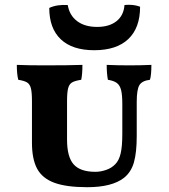

<svg xmlns="http://www.w3.org/2000/svg" viewBox="-20 -772 705 799"><path d="M113 -178V-351Q113 -388 108.5 -405Q104 -422 92.5 -429Q81 -436 56 -440Q50 -464 50 -502Q98 -500 165 -500Q267 -500 323 -502Q323 -463 318 -440Q292 -436 280 -429Q268 -422 263.5 -404.5Q259 -387 259 -351V-191Q259 -119 286.5 -88Q314 -57 377 -57Q399 -57 422 -65Q445 -73 460 -89Q475 -104 482 -133Q489 -162 489 -216V-339Q489 -377 484 -397Q479 -417 466.5 -426.5Q454 -436 429 -440Q424 -466 424 -502Q470 -500 519 -500Q564 -500 610 -502Q610 -459 604 -440Q571 -436 560 -417.5Q549 -399 549 -348V-206Q549 -138 537.5 -97Q526 -56 496 -32Q446 7 343 7Q256 7 206 -11.5Q156 -30 134.5 -70Q113 -110 113 -178ZM372 -563Q281 -563 233 -608.5Q185 -654 185 -739Q217 -754 262 -751Q269 -708 301 -684Q333 -660 384 -660Q435 -660 465 -684Q495 -708 498 -751Q504 -752 517 -752Q542 -752 563 -744Q563 -656 514 -609.5Q465 -563 372 -563Z"/></svg>

Font: Vollkorn SC
Style: Bold
Weight: 700
Designer: Friedrich Althausen
Foundry: Friedrich Althausen
Version: Version 4.015